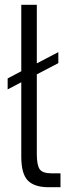

<svg xmlns="http://www.w3.org/2000/svg" viewBox="-20 -783 303 803"><path d="M233 -58V0H183Q124 0 96.5 -28Q69 -56 69 -128V-439L12 -409V-455L69 -485V-763H134V-518L224 -565V-519L134 -472V-138Q134 -94 145.5 -76Q157 -58 197 -58Z"/></svg>

Font: Open Sauce One Light
Style: Regular
Weight: 300
Designer: Alfredo Marco Pradil
Foundry: Creative Sauce Fz LLC
Version: Version 1.477